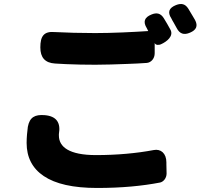

<svg xmlns="http://www.w3.org/2000/svg" viewBox="-20 -875 1020 952"><path d="M197 -2C255 37 342 57 462 57C583 57 686 47 774 30C791 26 806 8 806 -15L805 -60V-70C805 -115 777 -138 742 -131C658 -115 559 -106 456 -106C322 -106 272 -147 272 -203C272 -205 272 -208 272 -210C282 -267 260 -299 202 -304C153 -308 127 -294 118 -246C115 -222 112 -195 112 -166C112 -96 140 -40 197 -2ZM934 -798C927 -810 920 -822 913 -833C898 -856 879 -860 853 -850C818 -836 809 -815 830 -783C833 -776 837 -770 841 -763C846 -754 851 -745 856 -736C871 -707 892 -700 922 -713C953 -726 963 -746 947 -776C943 -783 938 -791 934 -798ZM308 -557C353 -555 401 -554 453 -554C501 -554 557 -556 610 -558C645 -559 679 -561 708 -563C729 -565 747 -584 747 -611V-662L748 -660C752 -651 768 -651 777 -655C809 -669 842 -697 825 -728C815 -747 803 -767 792 -785C777 -809 757 -814 731 -803C696 -789 688 -767 708 -735C710 -730 713 -726 715 -721C639 -716 537 -711 452 -711C378 -711 311 -713 252 -716C197 -721 180 -695 180 -640C180 -590 203 -563 253 -560C271 -559 289 -558 308 -557Z"/></svg>

Font: GenSenRounded2 TW H
Style: Regular
Weight: 900
Version: Version 2.100;PS 2.1;hotconv 16.6.51;makeotf.lib2.5.65220 DE